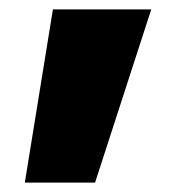

<svg xmlns="http://www.w3.org/2000/svg" viewBox="-20 -220 376 410"><path d="M33 170 93 -200H303L183 170Z"/></svg>

Font: M PLUS 2 Thin Black
Style: Regular
Weight: 900
Version: Version 1.001